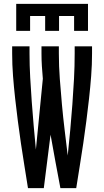

<svg xmlns="http://www.w3.org/2000/svg" viewBox="-20 -975 540 995"><path d="M64 -815V-955H436V-815H364V-892H286V-815H214V-892H136V-815ZM125 0Q116 -58 106.5 -116Q97 -174 88.5 -232Q80 -290 72.5 -348Q65 -406 58.5 -464.5Q52 -523 47.5 -581.5Q43 -640 43 -698V-735H133V-698Q133 -636 136.5 -573.5Q140 -511 144.5 -448.5Q149 -386 154.5 -324Q160 -262 166 -200L202 -567Q199 -600 197 -632.5Q195 -665 195 -698V-735H285V-698Q285 -632 290 -565.5Q295 -499 301 -433Q307 -367 315 -301Q323 -235 331 -169Q338 -235 344 -301Q350 -367 355 -433.5Q360 -500 363.5 -566Q367 -632 367 -698V-735H457V-698Q457 -640 452.5 -581.5Q448 -523 441.5 -464.5Q435 -406 427.5 -348Q420 -290 411.5 -232Q403 -174 393.5 -116Q384 -58 375 0H293Q280 -69 267 -138.5Q254 -208 242 -277L207 0Z"/></svg>

Font: Iosevka SS04 Medium
Style: Regular
Weight: 500
Monospace: yes
Designer: Belleve Invis
Foundry: Belleve Invis
Version: Version 19.0.0; ttfautohint (v1.8.4)